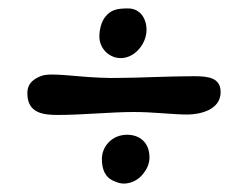

<svg xmlns="http://www.w3.org/2000/svg" viewBox="-20 -441 589 456"><path d="M267 -303C300 -303 328 -337 328 -370C328 -397 313 -421 284 -421C256 -421 243 -417 230 -401C221 -390 216 -371 216 -354C216 -327 238 -303 267 -303ZM441 -260C382 -260 306 -256 265 -256C239 -255 198 -257 166 -260C144 -262 120 -264 103 -264C89 -264 80 -262 74 -259C46 -247 45 -229 45 -219C45 -171 85 -168 118 -168C176 -168 243 -175 298 -175C346 -175 389 -169 425 -169C455 -169 504 -180 504 -222C504 -256 476 -260 441 -260ZM282 -121C245 -121 222 -92 222 -64C222 -39 229 -19 253 -10C260 -7 267 -5 274 -5C293 -5 311 -15 322 -31C330 -41 335 -54 335 -67C335 -105 309 -121 282 -121Z"/></svg>

Font: Itim
Style: Regular
Weight: 400
Designer: CadsonDemak Team
Foundry: Pablo Impallari
Version: Version 1.002;PS 001.002;hotconv 1.0.88;makeotf.lib2.5.64775